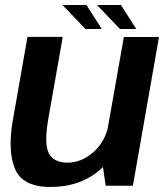

<svg xmlns="http://www.w3.org/2000/svg" viewBox="-20 -740 665 765"><path d="M401 0H509.5L613.5 -592.5H473.5L386.5 -100.5ZM230 -593H89.5L31.5 -263Q9.5 -139 39.8 -67Q70 5 181.5 5Q301.5 5 381.8 -66.5Q462 -138 475.5 -214L413 -246.5Q401 -177.5 353.2 -134.8Q305.5 -92 248.5 -92Q193.5 -92 174.2 -130.2Q155 -168.5 173 -269.5ZM458 -624.5H523L462 -720H366.5ZM320.5 -624.5H385.5L324.5 -720H229Z"/></svg>

Font: Anybody Thin SemiBold
Style: Italic
Weight: 600
Italic angle: -10°
Version: Version 1.113;gftools[0.9.25]